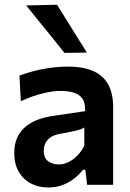

<svg xmlns="http://www.w3.org/2000/svg" viewBox="-20 -798 560 829"><path d="M188 11.5Q146 11.5 113 -6Q80 -23.5 60.8 -56.8Q41.5 -90 41.5 -137Q41.5 -178.5 56 -207.2Q70.5 -236 94.2 -254.2Q118 -272.5 146.8 -282.5Q175.5 -292.5 205 -297L347.5 -318Q349 -353 335.8 -372Q322.5 -391 298 -398.2Q273.5 -405.5 241.5 -405.5Q224.5 -405.5 204.8 -402.8Q185 -400 163.2 -394.5Q141.5 -389 118 -380.8Q94.5 -372.5 70 -361L64 -471.5Q82.5 -478.5 105.8 -485.5Q129 -492.5 156.5 -498.2Q184 -504 213.8 -507.2Q243.5 -510.5 275 -510.5Q336 -510.5 379.2 -492.8Q422.5 -475 445.5 -436.2Q468.5 -397.5 468.5 -335.5Q468.5 -311.5 468.5 -276Q468.5 -240.5 468.5 -211V-156Q468.5 -119.5 468.5 -81.8Q468.5 -44 468.5 0H356L348.5 -65H338Q324 -46.5 303 -29.2Q282 -12 253.2 -0.2Q224.5 11.5 188 11.5ZM234 -88Q255 -88 275.5 -98Q296 -108 313.8 -126Q331.5 -144 344 -169V-247.5Q337.5 -243 326.8 -239.2Q316 -235.5 295 -231Q274 -226.5 236 -219.5Q214.5 -215.5 199.8 -206Q185 -196.5 177 -181.5Q169 -166.5 169 -147Q169 -114.5 188.8 -101.2Q208.5 -88 234 -88ZM258.5 -569.5Q232 -603 204.5 -636.8Q177 -670.5 149.2 -705Q121.5 -739.5 93 -774.5L226.5 -777.5Q258.5 -726 290.5 -674.5Q322.5 -623 355 -571Z"/></svg>

Font: Commissioner Thin SemiBold
Style: Regular
Weight: 600
Version: Version 1.000